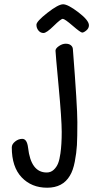

<svg xmlns="http://www.w3.org/2000/svg" viewBox="-20 -872 435 896"><path d="M395 -754Q395 -740 383 -730Q371 -720 363.5 -720Q356 -720 319 -752Q282 -784 273 -784Q264 -784 230.5 -751Q197 -718 183 -718Q169 -718 159.5 -729.5Q150 -741 150 -756.5Q150 -772 201 -812Q252 -852 274.5 -852Q297 -852 346 -814.5Q395 -777 395 -754ZM320 -644Q341 -374 341 -302.5Q341 -231 339 -195Q337 -159 329 -117.5Q321 -76 306 -52Q273 4 200 4Q127 4 81 -44.5Q35 -93 35 -184Q35 -199 50.5 -211.5Q66 -224 84 -224Q106 -224 111 -183Q124 -67 198 -67Q217 -67 230.5 -79.5Q244 -92 251 -109.5Q258 -127 262 -156Q268 -198 268 -256.5Q268 -315 253.5 -470Q239 -625 239 -635.5Q239 -646 255 -657Q271 -668 286.5 -668Q302 -668 310.5 -661Q319 -654 320 -644Z"/></svg>

Font: Patrick Hand SC
Style: Regular
Weight: 400
Designer: Patrick Wagesreiter
Foundry: Patrick Wagesreiter
Version: Version 1.003;PS 001.003;hotconv 1.0.70;makeotf.lib2.5.58329